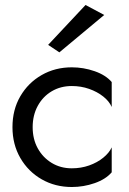

<svg xmlns="http://www.w3.org/2000/svg" viewBox="-20 -740 518 770"><path d="M111 -230Q111 -278 131.5 -315.5Q152 -353 187.5 -374Q223 -395 268 -395Q305 -395 337.5 -383.5Q370 -372 394 -353Q418 -334 428 -311V-411Q404 -439 359.5 -454.5Q315 -470 268 -470Q201 -470 147 -439Q93 -408 61.5 -354Q30 -300 30 -230Q30 -161 61.5 -106.5Q93 -52 147 -21Q201 10 268 10Q315 10 359.5 -5.5Q404 -21 428 -49V-149Q418 -127 394 -107.5Q370 -88 337.5 -76.5Q305 -65 268 -65Q223 -65 187.5 -86.5Q152 -108 131.5 -145Q111 -182 111 -230ZM398 -680 323 -720 173 -560 218 -530Z"/></svg>

Font: Glinicke Jost Regular
Style: Regular
Weight: 400
Version: Version 3.710